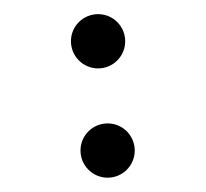

<svg xmlns="http://www.w3.org/2000/svg" viewBox="-44 -573 674 629"><g transform="rotate(-5 293.0 -258.5)"><path d="M293 9.8C342.3 9.8 381.8 -30.3 381.8 -79.1C381.8 -128.4 342.3 -168 293 -168C243.7 -168 204.1 -128.4 204.1 -79.1C204.1 -30.3 243.7 9.8 293 9.8ZM293 -349.6C342.3 -349.6 381.8 -389.6 381.8 -438.5C381.8 -487.8 342.3 -527.3 293 -527.3C243.7 -527.3 204.1 -487.8 204.1 -438.5C204.1 -389.6 243.7 -349.6 293 -349.6Z"/></g></svg>

Font: Cascadia Code
Style: Bold
Weight: 700
Monospace: yes
Designer: Aaron Bell
Foundry: Saja Typeworks
Version: Version 2404.023